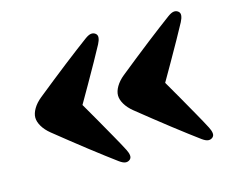

<svg xmlns="http://www.w3.org/2000/svg" viewBox="-74 -584 819 675"><g transform="rotate(-15 336.0 -247.0)"><path d="M40 -247Q40 -262 50 -279Q60 -296 78.5 -311Q107 -334 136 -357Q165 -380 192.2 -401.2Q219.5 -422.5 243 -440.2Q266.5 -458 283.5 -470.5Q296.5 -480 305.5 -481Q314.5 -482 321.5 -476.5Q328.5 -471 327.5 -461.2Q326.5 -451.5 320 -439Q306.5 -413.5 289 -382.5Q271.5 -351.5 248.8 -311.5Q226 -271.5 195 -218V-276Q226 -223 248.8 -182.8Q271.5 -142.5 289 -111.8Q306.5 -81 320 -55Q326.5 -42.5 327.5 -32.8Q328.5 -23 321.5 -17.5Q314.5 -12 305.5 -13Q296.5 -14 283.5 -23.5Q266.5 -36 243 -53.8Q219.5 -71.5 192.2 -92.8Q165 -114 136 -137Q107 -160 78.5 -183Q60 -198 50 -215Q40 -232 40 -247ZM341 -247Q341 -262 351 -279Q361 -296 379.5 -311Q408 -334 437 -357Q466 -380 493.2 -401.2Q520.5 -422.5 544 -440.2Q567.5 -458 584.5 -470.5Q597.5 -480 606.5 -481Q615.5 -482 622.5 -476.5Q629.5 -471 628.5 -461.2Q627.5 -451.5 621 -439Q607.5 -413.5 590 -382.5Q572.5 -351.5 549.8 -311.5Q527 -271.5 496 -218V-276Q527 -223 549.8 -182.8Q572.5 -142.5 590 -111.8Q607.5 -81 621 -55Q627.5 -42.5 628.5 -32.8Q629.5 -23 622.5 -17.5Q615.5 -12 606.5 -13Q597.5 -14 584.5 -23.5Q567.5 -36 544 -53.8Q520.5 -71.5 493.2 -92.8Q466 -114 437 -137Q408 -160 379.5 -183Q361 -198 351 -215Q341 -232 341 -247Z"/></g></svg>

Font: Fraunces
Style: Regular
Weight: 900
Version: Version 1.000;[b76b70a41]